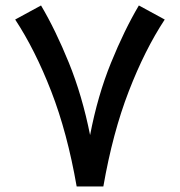

<svg xmlns="http://www.w3.org/2000/svg" viewBox="-20 -672 648 692"><path d="M256.3 0Q222.7 -193.4 164.6 -343Q106.4 -492.7 34.7 -601.6L127.9 -652.3Q180.2 -564 228.3 -445.6Q276.4 -327.1 304.7 -185.1Q332 -327.6 380.1 -445.8Q428.2 -564 480.5 -652.3L573.7 -601.6Q502 -492.7 444.1 -343Q386.2 -193.4 352.5 0Z"/></svg>

Font: Vazir Medium UI
Style: Medium-UI
Weight: 500
Designer: Saber Rastikerdar
Foundry: Saber Rastikerdar
Version: Version 30.0.0